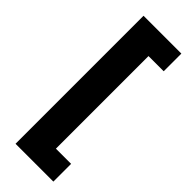

<svg xmlns="http://www.w3.org/2000/svg" viewBox="-264 -700 849 849"><g transform="rotate(45 160.0 -276.0)"><path d="M58.5 125V-675.5H295V-565H200V14H295V125Z"/></g></svg>

Font: Anek Gujarati
Style: Bold
Weight: 700
Version: Version 1.003